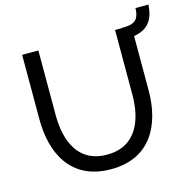

<svg xmlns="http://www.w3.org/2000/svg" viewBox="-114 -909 1027 1028"><g transform="rotate(-15 399.0 -395.0)"><path d="M726 -795C725 -769 722 -751 709 -734C696 -719 676 -711 629 -711V-710H590V-351C590 -215 542 -76 377 -76C215 -76 165 -211 165 -351V-710H75V-351C75 -169 152 5 378 5C596 5 680 -159 680 -351V-652C716 -658 745 -672 763 -693C789 -723 795 -758 798 -795Z"/></g></svg>

Font: FIGSv2-sans-serif Medium
Style: Regular
Weight: 500
Designer: Matt McInerney, Pablo Impallari, Rodrigo Fuenzalida,Mirko Velimirovic
Foundry: Matt McInerney, Pablo Impallari, Rodrigo Fuenzalida
Version: Version 4.021;hotconv 1.0.109;makeotfexe 2.5.65596